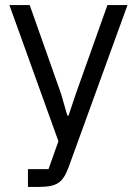

<svg xmlns="http://www.w3.org/2000/svg" viewBox="-20 -536 539 756"><path d="M278 -165 250 -81H245L221 -165L97 -516H17L210 20L171 130H90V200H131C207 200 228 182 251 120L482 -516H403Z"/></svg>

Font: LVC Sans
Style: Regular
Weight: 400
Designer: Mike Abbink, Paul van der Laan, Pieter van Rosmalen
Foundry: Bold Monday
Version: Version 3.0